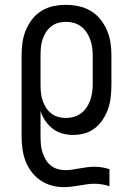

<svg xmlns="http://www.w3.org/2000/svg" viewBox="-20 -548 540 791"><path d="M242 223Q217 223 192 216Q167 209 146 194.5Q125 180 109.5 159.5Q94 139 85 115Q76 91 72.5 65.5Q69 40 69 15V-320Q69 -346 72.5 -372Q76 -398 86 -422.5Q96 -447 112 -468Q128 -489 150.5 -503Q173 -517 199 -522.5Q225 -528 251 -528Q277 -528 303.5 -522.5Q330 -517 353 -503.5Q376 -490 393 -469Q410 -448 420.5 -423.5Q431 -399 435 -373Q439 -347 439 -320V-200Q439 -175 436.5 -150.5Q434 -126 426.5 -103Q419 -80 405.5 -58.5Q392 -37 373 -21.5Q354 -6 330 1Q306 8 281 8Q259 8 237 2Q215 -4 197 -18Q179 -32 166.5 -50.5Q154 -69 147 -91V15Q147 31 148.5 47.5Q150 64 155 79.5Q160 95 168 109Q176 123 189 133.5Q202 144 217.5 148.5Q233 153 250 153Q265 153 279.5 150.5Q294 148 309 145.5Q324 143 339 141Q354 139 369 139Q385 139 400.5 141.5Q416 144 431 149V219Q416 214 400 211.5Q384 209 369 209Q353 209 337 211.5Q321 214 305.5 216.5Q290 219 274 221Q258 223 242 223ZM251 -62Q268 -62 284 -66.5Q300 -71 313.5 -81Q327 -91 336.5 -105Q346 -119 351.5 -134.5Q357 -150 359.5 -166.5Q362 -183 362 -200V-320Q362 -337 359.5 -353.5Q357 -370 351.5 -385.5Q346 -401 336.5 -415Q327 -429 314 -439Q301 -449 284.5 -453.5Q268 -458 251 -458Q235 -458 219 -453.5Q203 -449 190 -438.5Q177 -428 168.5 -414Q160 -400 155 -384.5Q150 -369 148.5 -352.5Q147 -336 147 -320V-200Q147 -184 148.5 -167.5Q150 -151 155 -135.5Q160 -120 168.5 -106Q177 -92 190 -81.5Q203 -71 219 -66.5Q235 -62 251 -62Z"/></svg>

Font: Iosevka Slab
Style: Regular
Weight: 400
Monospace: yes
Designer: Belleve Invis
Foundry: Belleve Invis
Version: Version 11.2.4; ttfautohint (v1.8.3)